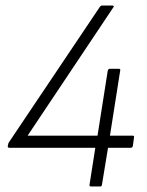

<svg xmlns="http://www.w3.org/2000/svg" viewBox="-20 -675 532 695"><path d="M310 0Q303 0 304 -6L325 -140H14Q8 -140 8 -146L9 -150Q9 -153 10 -155.5Q11 -158 13 -161L342 -651Q345 -655 350 -655H387Q390 -655 391.5 -653Q393 -651 390 -648L80 -184H333L370 -419Q372 -426 378 -426H410Q417 -426 415 -419L378 -184H460Q467 -184 465 -177L461 -147Q460 -140 452 -140H371L349 -6Q348 0 343 0Z"/></svg>

Font: Sofia Sans Semi Condensed Light
Style: Italic
Weight: 300
Italic angle: -9°
Version: Version 4.100